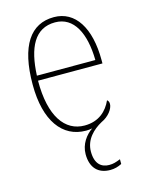

<svg xmlns="http://www.w3.org/2000/svg" viewBox="-115 -612 679 898"><g transform="rotate(-15 224.5 -162.5)"><path d="M306 217C327 217 344 212 362 203V180C339 189 327 193 307 193C271 193 240 172 240 111C240 52 282 13 324 -10C360 -26 384 -59 384 -82C384 -93 380 -98 375 -102C354 -55 314 -15 244 -15C149 -15 86 -101 87 -274H399V-290C399 -447 338 -542 235 -542C122 -542 58 -451 58 -262C58 -87 130 10 244 10C254 10 265 9 274 7C243 28 213 67 213 116C213 182 248 217 306 217ZM371 -298H88C94 -432 135 -517 234 -517C325 -517 369 -428 371 -298Z"/></g></svg>

Font: Noto Serif Armenian SemiCondensed Thin
Style: Regular
Weight: 100
Width: 4
Designer: Monotype Design Team
Foundry: Monotype Imaging Inc.
Version: Version 2.008